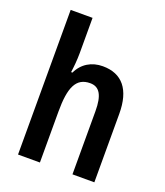

<svg xmlns="http://www.w3.org/2000/svg" viewBox="-139 -854 813 948"><g transform="rotate(20 267.0 -380.0)"><path d="M183 -575V-760H68V0H183V-268C183 -393 208 -453 283 -453C332 -453 354 -415 354 -332V0H469V-360C469 -487 415 -553 313 -553C255 -553 207 -525 182 -472H175C179 -498 183 -539 183 -575Z"/></g></svg>

Font: Noto Sans Telugu Condensed SemiBold
Style: Regular
Weight: 600
Width: 3
Designer: Jelle Bosma - Monotype Design Team
Foundry: Monotype Imaging Inc.
Version: Version 2.005